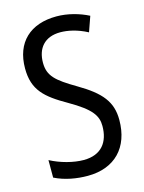

<svg xmlns="http://www.w3.org/2000/svg" viewBox="-112 -792 653 869"><g transform="rotate(-15 214.5 -357.0)"><path d="M393 -198C393 -283 352 -333 248 -394C158 -447 126 -475 126 -537C126 -604 163 -650 237 -650C271 -650 316 -641 363 -616L388 -687C345 -709 291 -724 239 -724C116 -724 41 -655 41 -533C41 -431 91 -388 189 -332C290 -274 312 -239 312 -191C312 -117 275 -64 191 -64C143 -64 83 -80 36 -105V-23C84 1 140 10 190 10C317 10 393 -69 393 -198Z"/></g></svg>

Font: Noto Sans Armenian ExtraCondensed
Style: Regular
Weight: 400
Width: 2
Designer: Monotype Design Team
Foundry: Monotype Imaging Inc.
Version: Version 2.008